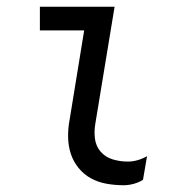

<svg xmlns="http://www.w3.org/2000/svg" viewBox="-20 -540 540 568"><path d="M346 8Q320 8 295 3.5Q270 -1 249 -12.5Q228 -24 212.5 -43Q197 -62 189.5 -85Q182 -108 181.5 -134Q181 -160 186 -186L229 -450H98V-520H319L262 -174Q258 -151 261 -129Q264 -107 278 -91Q292 -75 313.5 -68.5Q335 -62 358 -62Q372 -62 386.5 -66Q401 -70 415 -78L403 -8Q390 0 375 4Q360 8 346 8Z"/></svg>

Font: Iosevka Term Curly Oblique
Style: Regular
Weight: 400
Italic angle: -9°
Designer: Belleve Invis
Foundry: Belleve Invis
Version: Version 32.3.0